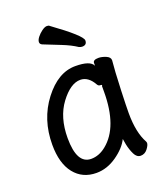

<svg xmlns="http://www.w3.org/2000/svg" viewBox="-138 -808 775 920"><g transform="rotate(-20 250.0 -347.5)"><path d="M195 24Q124 24 82.5 -28Q41 -80 41 -175Q41 -304 113 -398Q185 -492 273 -492Q349 -492 363 -461V-475Q363 -491 391 -491Q408 -491 428.5 -482.5Q449 -474 449 -458Q444 -411 440 -306Q437 -225 437 -193Q437 -93 469 -36L471 -29Q471 -17 457 1Q443 19 422 19Q402 19 390.5 -4.5Q379 -28 373 -57L368 -86Q348 -45 298.5 -10.5Q249 24 195 24ZM194 -48Q234 -48 270 -77Q361 -150 361 -330V-358Q363 -360 363 -362Q363 -365 354.5 -365Q346 -365 341 -373Q314 -422 273 -422Q223 -422 172 -354Q121 -286 121 -180Q121 -48 194 -48ZM337 -568Q330 -568 321 -572Q291 -592 248 -609Q205 -626 160 -644Q149 -649 149 -659Q149 -670 159.5 -683.5Q170 -697 185 -708Q200 -719 211 -719Q221 -719 224 -715Q361 -616 361 -591Q361 -568 337 -568Z"/></g></svg>

Font: LXGW WenKai Mono Medium
Style: Regular
Weight: 500
Monospace: yes
Designer: LXGW / Fontworks Inc.
Foundry: LXGW / Fontworks Inc.
Version: Version 1.520; June 14, 2025